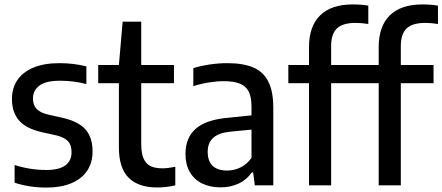

<svg xmlns="http://www.w3.org/2000/svg" viewBox="-20 -838 2000 868"><path d="M46 -12V-92Q116.5 -69.5 189 -69.5Q247 -69.5 275.2 -90.2Q303.5 -111 303.5 -150Q303.5 -182.5 287.2 -199.8Q271 -217 235 -226L166.5 -241Q97 -257.5 65.5 -294Q34 -330.5 34 -391Q34 -439 58.2 -475.5Q82.5 -512 130.8 -532.2Q179 -552.5 248.5 -552.5Q312.5 -552.5 370.5 -538V-458Q314 -473 251.5 -473Q187.5 -473 158.2 -451Q129 -429 129 -393Q129 -364 144.8 -346.5Q160.5 -329 195.5 -320.5L264.5 -305Q335 -288.5 366.8 -252.5Q398.5 -216.5 398.5 -153.5Q398.5 -103 374 -66.2Q349.5 -29.5 302.8 -9.8Q256 10 190.5 10Q113 10 46 -12Z M772.5 -84V0Q731 9.5 690.5 9.5Q606 9.5 561.8 -34.2Q517.5 -78 517.5 -172V-462H424V-544H517.5L534.5 -740H618.5V-544H766.5V-462H618.5V-187Q618.5 -146 628.8 -122Q639 -98 659.8 -87.5Q680.5 -77 714.5 -77Q738.5 -77 772.5 -84Z M1215.5 -350.5V0H1132L1124.5 -58.5H1118.5Q1095 -25 1058.5 -8Q1022 9 977 9Q928.5 9 892.8 -9Q857 -27 837.8 -61Q818.5 -95 818.5 -141.5Q818.5 -216 865.8 -256.8Q913 -297.5 1014.5 -306L1117 -316.5V-355.5Q1117 -400 1103.8 -425Q1090.5 -450 1063.2 -460.5Q1036 -471 991 -471Q960 -471 924 -465.2Q888 -459.5 854 -448.5V-530Q887 -540.5 928.2 -546.5Q969.5 -552.5 1007 -552.5Q1079 -552.5 1124.5 -533.2Q1170 -514 1192.8 -469.8Q1215.5 -425.5 1215.5 -350.5ZM1117 -124V-252L1023.5 -243Q969.5 -238 944.2 -215.2Q919 -192.5 919 -151.5Q919 -109.5 941.5 -88.2Q964 -67 1007 -67Q1037.5 -67 1066.2 -80.5Q1095 -94 1117 -124Z M1477 -629.5V-544H1625V-462H1477V0H1377V-462H1283.5V-544H1377V-625Q1377 -719 1427.2 -768.5Q1477.5 -818 1575 -818Q1614 -818 1645 -812.5V-729.5Q1616.5 -734.5 1587 -734.5Q1530 -734.5 1503.5 -709.8Q1477 -685 1477 -629.5Z M1792 -629.5V-544H1940V-462H1792V0H1692V-462H1598.5V-544H1692V-625Q1692 -719 1742.2 -768.5Q1792.5 -818 1890 -818Q1929 -818 1960 -812.5V-729.5Q1931.5 -734.5 1902 -734.5Q1845 -734.5 1818.5 -709.8Q1792 -685 1792 -629.5Z"/></svg>

Font: Encode Sans Semi Condensed Medium
Style: Regular
Weight: 500
Width: 4
Designer: Multiple Designers
Foundry: Impallari Type
Version: Version 2.000